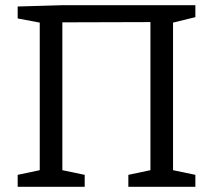

<svg xmlns="http://www.w3.org/2000/svg" viewBox="-20 -719 819 739"><path d="M732 -699V-653L646 -632V-64L732 -46V0H474V-46L559 -64V-634L220 -633V-64L306 -46V0H48V-46L133 -64V-632L48 -648V-694L220 -699Z"/></svg>

Font: Bitter Pro
Style: Regular
Weight: 400
Designer: Sol Matas, and Bitter project Authors
Foundry: Sol Matas
Version: Version 1.010